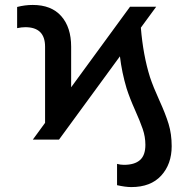

<svg xmlns="http://www.w3.org/2000/svg" viewBox="-20 -573 775 788"><path d="M222.2 0H114.7L165 -68.8V-381.3Q165 -461.4 84 -461.4Q68.4 -461.4 50.3 -457.5V-544.4Q82.5 -552.7 114.3 -552.7Q190.9 -552.7 231.4 -506.8Q272 -460.9 272 -381.3V-214.8L513.7 -545.4H621.1L558.1 -459.5Q567.4 -345.7 595.7 -255.9Q608.9 -216.3 634 -161.1Q659.2 -106 671.9 -64.5Q684.6 -22.9 684.6 26.9Q684.6 100.6 641.6 147.7Q598.6 194.8 519 194.8Q494.6 194.8 460.4 187V99.6Q473.6 103.5 488.8 103.5Q532.2 103.5 554.4 84Q576.7 64.5 576.7 21.5Q576.7 -11.7 565.7 -43.7Q554.7 -75.7 533.7 -122.6Q512.7 -169.4 499.5 -210.4Q480 -275.9 472.2 -341.8Z"/></svg>

Font: Karasuma Gothic
Style: Regular
Weight: 500
Designer: Rasmus Andersson / Ryoko Nishizuka
Foundry: Genbu
Version: Version 1.00